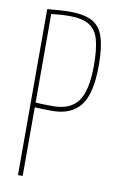

<svg xmlns="http://www.w3.org/2000/svg" viewBox="-82 -756 492 802"><g transform="rotate(10 163.5 -355.0)"><path d="M53 0V-704Q86 -707 108 -708.5Q130 -710 147 -710Q209 -710 243.5 -691.5Q278 -673 292 -629Q306 -585 306 -509Q306 -390 267 -339.5Q228 -289 147 -289Q127 -289 109.5 -289.5Q92 -290 73 -291V0ZM73 -687V-311Q93 -310 109.5 -309.5Q126 -309 148 -309Q220 -309 253 -354Q286 -399 286 -506Q286 -573 275 -614Q264 -655 234 -673.5Q204 -692 148 -692Q134 -692 116.5 -691Q99 -690 73 -687Z"/></g></svg>

Font: Georama Condensed Thin
Style: Regular
Weight: 100
Width: 3
Designer: Jean-Baptiste Levee
Foundry: Production Type
Version: Version 1.000